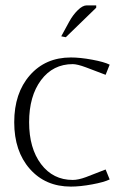

<svg xmlns="http://www.w3.org/2000/svg" viewBox="-20 -690 465 718"><path d="M339.8 -661.1 226.1 -550.8 209 -554.2 238.8 -608.9Q252.4 -633.8 270.8 -651.9Q289.1 -669.9 304.2 -669.9H339.8ZM390.1 -448.2 375 -410.2 301.8 -438Q269 -450.2 252 -450.2Q178.2 -450.2 133.5 -390.4Q88.9 -330.6 88.9 -232.9Q88.9 -135.7 133.5 -76.4Q178.2 -17.1 252 -17.1Q272.9 -17.1 301.8 -27.8L375 -56.2L390.1 -19Q369.6 -8.8 324.7 -0.5Q279.8 7.8 245.1 7.8Q149.9 7.8 91.6 -58.3Q33.2 -124.5 33.2 -232.9Q33.2 -341.8 91.6 -408.4Q149.9 -475.1 245.1 -475.1Q279.8 -475.1 324.7 -466.8Q369.6 -458.5 390.1 -448.2Z"/></svg>

Font: Resagokr
Style: Light
Weight: 300
Designer: gluk
Foundry: gluk
Version: Version 0.95